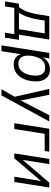

<svg xmlns="http://www.w3.org/2000/svg" viewBox="938 -1504 719 2690"><g transform="rotate(90 1298.0 -159.5)"><path d="M-27 131 5 -65H53Q80 -99 99.5 -140Q119 -181 133 -231.5Q147 -282 157 -345L180 -490H508L440 -65H512L481 131H411L432 0H64L43 131ZM132 -65H363L421 -426H242L227 -332Q214 -253 190 -183.5Q166 -114 132 -65Z M589 180 695 -490H772L755 -382H750Q768 -421 794.5 -447.5Q821 -474 855 -486.5Q889 -499 928 -499Q989 -499 1029 -467.5Q1069 -436 1085 -379Q1101 -322 1090 -244Q1080 -167 1048.5 -110Q1017 -53 967.5 -22Q918 9 853 9Q796 9 759 -21Q722 -51 711 -107H716L670 180ZM844 -57Q890 -57 924 -80.5Q958 -104 980 -148Q1002 -192 1010 -252Q1022 -339 993.5 -386Q965 -433 901 -433Q856 -433 822 -410Q788 -387 766 -343.5Q744 -300 736 -239Q724 -152 752 -104.5Q780 -57 844 -57Z M1203 180 1318 -21 1315 20 1199 -490H1282L1365 -72H1352L1568 -490H1655L1290 180Z M1680 0 1757 -490H2079L2069 -425H1828L1761 0Z M2103 0 2180 -490H2253L2189 -84H2166L2512 -490H2581L2503 0H2429L2495 -407H2517L2172 0Z"/></g></svg>

Font: Nunito Sans 10pt SemiCondensed
Style: Italic
Weight: 400
Width: 4
Italic angle: -9°
Designer: Vernon Adams
Foundry: Vernon Adams
Version: Version 3.101;gftools[0.9.27]